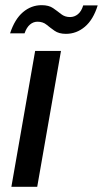

<svg xmlns="http://www.w3.org/2000/svg" viewBox="-20 -723 398 743"><path d="M24 0 116 -526H216L124 0ZM19 -594Q37 -649 69 -676Q101 -703 141 -703Q169 -703 185.5 -691.5Q202 -680 216.5 -668.5Q231 -657 251 -657Q268 -657 281.5 -668Q295 -679 302 -702H358Q341 -647 308.5 -619.5Q276 -592 235 -592Q208 -592 191 -604Q174 -616 160 -627.5Q146 -639 125 -639Q109 -639 96 -628Q83 -617 75 -594Z"/></svg>

Font: DM Sans 9pt Medium
Style: Italic
Weight: 500
Italic angle: -10°
Version: Version 4.004;gftools[0.9.30]